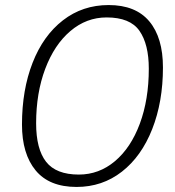

<svg xmlns="http://www.w3.org/2000/svg" viewBox="-20 -730 692 760"><path d="M67 -237Q67 -374 109 -481.5Q151 -589 229 -649.5Q307 -710 410 -710Q517 -710 571 -645.5Q625 -581 625 -463Q625 -327 582.5 -219Q540 -111 462.5 -50.5Q385 10 283 10Q175 10 121 -55.5Q67 -121 67 -237ZM569 -458Q569 -555 532 -608Q495 -661 402 -661Q322 -661 258.5 -607Q195 -553 159 -457.5Q123 -362 123 -242Q123 -140 162.5 -89.5Q202 -39 292 -39Q372 -39 435 -92Q498 -145 533.5 -240.5Q569 -336 569 -458Z"/></svg>

Font: Niramit ExtraLight
Style: Italic
Weight: 200
Italic angle: -10°
Designer: Katatrad Aksorn Co.,Ltd.
Foundry: Cadson Demak Co.,Ltd.
Version: Version 1.000; ttfautohint (v1.6)